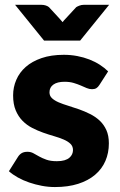

<svg xmlns="http://www.w3.org/2000/svg" viewBox="-20 -748 486 776"><path d="M16 0ZM382 -405Q376 -395.5 369.2 -391.5Q362.5 -387.5 352 -387.5Q341 -387.5 330 -392.2Q319 -397 306.2 -402.5Q293.5 -408 277.5 -412.8Q261.5 -417.5 241 -417.5Q211.5 -417.5 195.8 -406.2Q180 -395 180 -375Q180 -360.5 190.2 -351Q200.5 -341.5 217.5 -334.2Q234.5 -327 256 -320.5Q277.5 -314 300 -306Q322.5 -298 344 -287.2Q365.5 -276.5 382.5 -260.8Q399.5 -245 409.8 -222.5Q420 -200 420 -168.5Q420 -130 406 -97.5Q392 -65 364.2 -41.5Q336.5 -18 295.8 -5Q255 8 202 8Q175.5 8 149 3Q122.5 -2 97.8 -10.5Q73 -19 52 -30.8Q31 -42.5 16 -56L52 -113Q58 -123 67.2 -128.8Q76.5 -134.5 91 -134.5Q104.5 -134.5 115.2 -128.5Q126 -122.5 138.5 -115.5Q151 -108.5 167.8 -102.5Q184.5 -96.5 210 -96.5Q228 -96.5 240.5 -100.2Q253 -104 260.5 -110.5Q268 -117 271.5 -125Q275 -133 275 -141.5Q275 -157 264.5 -167Q254 -177 237 -184.2Q220 -191.5 198.2 -197.8Q176.5 -204 154 -212Q131.5 -220 109.8 -231.2Q88 -242.5 71 -259.8Q54 -277 43.5 -302Q33 -327 33 -362.5Q33 -395.5 45.8 -425.2Q58.5 -455 84 -477.5Q109.5 -500 148 -513.2Q186.5 -526.5 238 -526.5Q266 -526.5 292.2 -521.5Q318.5 -516.5 341.5 -507.5Q364.5 -498.5 383.5 -486.2Q402.5 -474 417 -459.5ZM41 -728.5H148Q157 -728.5 165.2 -725.8Q173.5 -723 178 -719L220 -673.5L233 -658.5Q238.5 -666 246 -673.5L288 -719Q292.5 -722 300.8 -725.2Q309 -728.5 318 -728.5H421L304 -584H158Z"/></svg>

Font: Lato Black
Style: Regular
Weight: 900
Designer: Lukasz Dziedzic
Foundry: tyPoland Lukasz Dziedzic
Version: Version 2.007; 2014-02-27